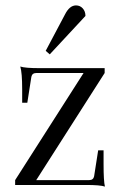

<svg xmlns="http://www.w3.org/2000/svg" viewBox="-20 -684 445 710"><path d="M296 -625 164 -483 149 -496 220 -630Q237 -664 261 -664Q276 -664 286 -653Q296 -642 296 -625ZM363 -77Q363 -14 368 6Q351 0 298 0H36V-18L289 -414H114Q99 -414 96 -400L81 -304H62V-354Q62 -415 55 -438Q73 -432 126 -432H367V-414L114 -18H310Q325 -18 328 -32L343 -128H363Z"/></svg>

Font: Arapey Thin
Style: Regular
Weight: 100
Designer: Eduardo Rodriguez Tunni
Foundry: Eduardo Rodriguez Tunni
Version: Version 4.000;hotconv 1.0.109;makeotfexe 2.5.65596